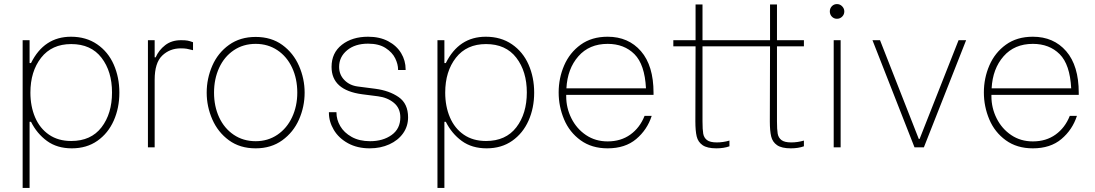

<svg xmlns="http://www.w3.org/2000/svg" viewBox="-20 -722 5369 941"><path d="M132 -125H125V199H91V-525H125V-413H132Q196 -542 328 -542Q402 -542 456 -505Q510 -468 537.5 -405.5Q565 -343 565 -268Q565 -193 537.5 -131Q510 -69 457.5 -32Q405 5 332 5Q260 5 210.5 -31Q161 -67 132 -125ZM529 -269Q529 -372 477.5 -439Q426 -506 329 -506Q234 -506 181.5 -439Q129 -372 129 -268Q129 -201 152 -147Q175 -93 220 -62Q265 -31 329 -31Q426 -31 477.5 -98Q529 -165 529 -269Z M705 -525H738V-441H743Q758 -476 789.5 -500.5Q821 -525 867 -525Q888 -525 899 -523Q910 -521 926 -515V-476Q907 -481 895.5 -483Q884 -485 866 -485Q812 -485 775 -449.5Q738 -414 738 -331V0H705Z M993 -268Q993 -337 1020.5 -400Q1048 -463 1102.5 -502Q1157 -541 1233 -541Q1310 -541 1364 -501.5Q1418 -462 1445.5 -399Q1473 -336 1473 -268Q1473 -199 1445.5 -136.5Q1418 -74 1363.5 -34.5Q1309 5 1233 5Q1156 5 1102 -34.5Q1048 -74 1020.5 -137Q993 -200 993 -268ZM1437 -268Q1437 -336 1411.5 -390.5Q1386 -445 1339.5 -476Q1293 -507 1233 -507Q1172 -507 1125.5 -475.5Q1079 -444 1054 -389.5Q1029 -335 1029 -268Q1029 -201 1054 -147Q1079 -93 1125.5 -61.5Q1172 -30 1233 -30Q1293 -30 1339.5 -61.5Q1386 -93 1411.5 -147.5Q1437 -202 1437 -268Z M1592 -169V-172H1629V-170Q1629 -136 1647.5 -104Q1666 -72 1703.5 -51Q1741 -30 1794 -30Q1857 -30 1899.5 -60.5Q1942 -91 1942 -147Q1942 -192 1910.5 -218Q1879 -244 1833 -250L1755 -260Q1605 -280 1605 -394Q1605 -463 1655.5 -502.5Q1706 -542 1784 -542Q1841 -542 1882.5 -520Q1924 -498 1946 -461.5Q1968 -425 1968 -382V-379H1931V-381Q1931 -407 1917 -436Q1903 -465 1870 -486.5Q1837 -508 1784 -508Q1720 -508 1681 -475.5Q1642 -443 1642 -394Q1642 -356 1668 -329.5Q1694 -303 1734 -298L1819 -287Q1888 -278 1934 -246Q1980 -214 1980 -147Q1980 -103 1955.5 -68.5Q1931 -34 1888 -14.5Q1845 5 1792 5Q1731 5 1685.5 -20Q1640 -45 1616 -85.5Q1592 -126 1592 -169Z M2165 -125H2158V199H2124V-525H2158V-413H2165Q2229 -542 2361 -542Q2435 -542 2489 -505Q2543 -468 2570.5 -405.5Q2598 -343 2598 -268Q2598 -193 2570.5 -131Q2543 -69 2490.5 -32Q2438 5 2365 5Q2293 5 2243.5 -31Q2194 -67 2165 -125ZM2562 -269Q2562 -372 2510.5 -439Q2459 -506 2362 -506Q2267 -506 2214.5 -439Q2162 -372 2162 -268Q2162 -201 2185 -147Q2208 -93 2253 -62Q2298 -31 2362 -31Q2459 -31 2510.5 -98Q2562 -165 2562 -269Z M2718 -269Q2718 -339 2745 -401.5Q2772 -464 2826 -503Q2880 -542 2958 -542Q3060 -542 3121.5 -471Q3183 -400 3183 -267V-257H2755V-250Q2755 -193 2780.5 -142Q2806 -91 2852 -60Q2898 -29 2958 -29Q3023 -29 3069.5 -62.5Q3116 -96 3139 -154H3174Q3152 -86 3098 -40.5Q3044 5 2958 5Q2880 5 2825.5 -34.5Q2771 -74 2744.5 -137Q2718 -200 2718 -269ZM3146 -289Q3140 -406 3089.5 -456.5Q3039 -507 2958 -507Q2868 -507 2814.5 -446Q2761 -385 2756 -289Z M3788 -495V-127Q3788 -87 3791.5 -67Q3795 -47 3810 -35.5Q3825 -24 3858 -24Q3889 -24 3920 -33V-5Q3892 5 3856 5Q3811 5 3788.5 -10.5Q3766 -26 3759.5 -53.5Q3753 -81 3753 -127L3754 -495H3423V-127Q3423 -87 3426.5 -67Q3430 -47 3445 -35.5Q3460 -24 3493 -24Q3524 -24 3555 -33V-5Q3527 5 3491 5Q3446 5 3423.5 -10.5Q3401 -26 3394.5 -53.5Q3388 -81 3388 -127L3389 -495H3280V-525H3389V-700H3423V-525H3754V-700H3788V-525H3920V-495Z M4066 -525H4100V0H4066ZM4047 -666Q4047 -681 4057 -691.5Q4067 -702 4082 -702Q4097 -702 4107.5 -691Q4118 -680 4118 -666Q4118 -651 4107.5 -640.5Q4097 -630 4082 -630Q4067 -630 4057 -640.5Q4047 -651 4047 -666Z M4256 -525H4293L4483 -41H4487L4678 -525H4715L4508 0H4462Z M4802 -269Q4802 -339 4829 -401.5Q4856 -464 4910 -503Q4964 -542 5042 -542Q5144 -542 5205.5 -471Q5267 -400 5267 -267V-257H4839V-250Q4839 -193 4864.5 -142Q4890 -91 4936 -60Q4982 -29 5042 -29Q5107 -29 5153.5 -62.5Q5200 -96 5223 -154H5258Q5236 -86 5182 -40.5Q5128 5 5042 5Q4964 5 4909.5 -34.5Q4855 -74 4828.5 -137Q4802 -200 4802 -269ZM5230 -289Q5224 -406 5173.5 -456.5Q5123 -507 5042 -507Q4952 -507 4898.5 -446Q4845 -385 4840 -289Z"/></svg>

Font: Be Vietnam Thin
Style: Regular
Weight: 100
Designer: Gabriel Lam
Foundry: TypeRant
Version: Version 4.000